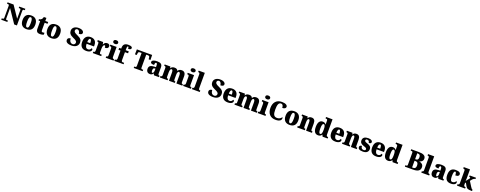

<svg xmlns="http://www.w3.org/2000/svg" viewBox="423 -4082 18482 7399"><g transform="rotate(20 9664.0 -382.5)"><path d="M20 0H271V-59H231C198 -59 186 -66 186 -120V-539L551 0H663V-594C663 -639 681 -655 709 -655H749V-714H498V-655H538C563 -655 583 -641 583 -598V-245L266 -714H20V-655H59C84 -655 106 -648 106 -598V-120C106 -66 85 -59 51 -59H20Z M1056 10C1229 10 1319 -83 1319 -271C1319 -459 1220 -551 1059 -551C886 -551 795 -459 795 -271C795 -83 894 10 1056 10ZM1058 -59C1001 -59 982 -133 982 -271C982 -410 1000 -480 1057 -480C1113 -480 1133 -410 1133 -271C1133 -133 1114 -59 1058 -59Z M1606 10C1684 10 1736 -9 1758 -21V-97C1738 -91 1712 -88 1687 -88C1642 -88 1632 -112 1632 -167V-463H1750V-536H1632V-661H1528C1519 -619 1502 -586 1485 -567C1467 -546 1432 -520 1379 -519V-463H1448V-150C1448 -32 1509 10 1606 10Z M2074 10C2247 10 2337 -83 2337 -271C2337 -459 2238 -551 2077 -551C1904 -551 1813 -459 1813 -271C1813 -83 1912 10 2074 10ZM2076 -59C2019 -59 2000 -133 2000 -271C2000 -410 2018 -480 2075 -480C2131 -480 2151 -410 2151 -271C2151 -133 2132 -59 2076 -59Z M2903 10C3070 10 3176 -80 3176 -210C3176 -306 3136 -374 2993 -435C2853 -494 2827 -534 2827 -577C2827 -632 2863 -657 2909 -657C2976 -657 3013 -580 3013 -513C3114 -513 3150 -550 3150 -599C3150 -660 3084 -724 2932 -724C2789 -724 2679 -647 2679 -521C2679 -430 2719 -358 2861 -296C2963 -252 3026 -220 3026 -154C3026 -104 2989 -56 2924 -56C2858 -56 2783 -105 2783 -237C2721 -237 2659 -213 2659 -129C2659 -75 2701 10 2903 10Z M3505 10C3656 10 3713 -55 3713 -113C3713 -138 3695 -155 3672 -162C3651 -110 3616 -71 3552 -71C3471 -71 3429 -128 3427 -255H3731V-309C3731 -467 3641 -551 3493 -551C3334 -551 3242 -454 3242 -266C3242 -91 3327 10 3505 10ZM3551 -324H3429C3429 -425 3458 -480 3498 -480C3535 -480 3552 -424 3551 -324Z M3775 0H4120V-59H4087C4052 -59 4030 -67 4030 -126V-278C4030 -356 4054 -438 4098 -438C4133 -438 4139 -407 4139 -352C4222 -352 4279 -380 4279 -452C4279 -507 4249 -549 4176 -549C4102 -549 4059 -518 4027 -442H4023L4003 -536H3784V-477H3788C3829 -477 3847 -468 3847 -409V-131C3847 -68 3822 -59 3780 -59H3775Z M4461 -621C4515 -621 4561 -648 4561 -698C4561 -751 4515 -775 4461 -775C4405 -775 4362 -751 4362 -698C4362 -648 4405 -621 4461 -621ZM4304 0H4626V-59H4616C4581 -59 4557 -75 4557 -130V-536H4298V-477H4315C4349 -477 4375 -461 4375 -410V-133C4375 -76 4351 -59 4315 -59H4304Z M4658 0H5037V-59H4986C4965 -59 4927 -66 4927 -120V-456H5055V-536H4927V-589C4927 -679 4942 -705 4966 -705C4992 -705 4997 -646 4997 -618C5098 -618 5120 -654 5120 -694C5120 -727 5093 -768 4954 -768C4800 -768 4745 -692 4745 -565V-536H4662V-456H4745V-120C4745 -66 4702 -59 4685 -59H4658Z M5453 0H5819V-59H5789C5754 -59 5731 -66 5731 -120V-647H5795C5851 -647 5868 -626 5873 -582L5880 -509H5954L5949 -714H5322L5318 -509H5391L5400 -582C5405 -626 5421 -647 5477 -647H5541V-124C5541 -67 5518 -59 5483 -59H5453Z M6113 10C6180 10 6206 -7 6248 -59H6258L6281 0H6491V-59H6487C6445 -59 6431 -75 6431 -129V-382C6431 -506 6359 -551 6215 -551C6100 -551 6004 -520 6004 -445C6004 -395 6051 -376 6151 -376C6151 -447 6170 -483 6199 -483C6232 -483 6248 -449 6248 -375V-322L6172 -319C6033 -314 5964 -264 5964 -155C5964 -43 6031 10 6113 10ZM6187 -68C6162 -68 6151 -98 6151 -151C6151 -220 6168 -255 6220 -260L6249 -263V-191C6249 -117 6225 -68 6187 -68Z M6527 0H6842V-59H6838C6797 -59 6778 -69 6778 -124V-303C6778 -383 6796 -454 6843 -454C6886 -454 6898 -405 6898 -320V0H7140V-59H7136C7094 -59 7080 -68 7080 -129V-314C7080 -390 7100 -454 7146 -454C7188 -454 7203 -405 7203 -320V0H7446V-59H7442C7400 -59 7387 -68 7387 -129V-359C7387 -493 7327 -551 7224 -551C7142 -551 7095 -515 7075 -470H7070C7049 -525 7004 -551 6934 -551C6843 -551 6803 -515 6779 -470H6774L6762 -536H6528V-481H6532C6573 -481 6596 -472 6596 -418V-127C6596 -68 6573 -59 6531 -59H6527Z M7636 -621C7690 -621 7736 -648 7736 -698C7736 -751 7690 -775 7636 -775C7580 -775 7537 -751 7537 -698C7537 -648 7580 -621 7636 -621ZM7479 0H7801V-59H7791C7756 -59 7732 -75 7732 -130V-536H7473V-477H7490C7524 -477 7550 -461 7550 -410V-133C7550 -76 7526 -59 7490 -59H7479Z M7840 0H8162V-59H8152C8117 -59 8092 -75 8092 -130V-760H7840V-701H7850C7865 -701 7909 -694 7909 -644V-130C7909 -75 7885 -59 7850 -59H7840Z M8708 10C8875 10 8981 -80 8981 -210C8981 -306 8941 -374 8798 -435C8658 -494 8632 -534 8632 -577C8632 -632 8668 -657 8714 -657C8781 -657 8818 -580 8818 -513C8919 -513 8955 -550 8955 -599C8955 -660 8889 -724 8737 -724C8594 -724 8484 -647 8484 -521C8484 -430 8524 -358 8666 -296C8768 -252 8831 -220 8831 -154C8831 -104 8794 -56 8729 -56C8663 -56 8588 -105 8588 -237C8526 -237 8464 -213 8464 -129C8464 -75 8506 10 8708 10Z M9310 10C9461 10 9518 -55 9518 -113C9518 -138 9500 -155 9477 -162C9456 -110 9421 -71 9357 -71C9276 -71 9234 -128 9232 -255H9536V-309C9536 -467 9446 -551 9298 -551C9139 -551 9047 -454 9047 -266C9047 -91 9132 10 9310 10ZM9356 -324H9234C9234 -425 9263 -480 9303 -480C9340 -480 9357 -424 9356 -324Z M9584 0H9899V-59H9895C9854 -59 9835 -69 9835 -124V-303C9835 -383 9853 -454 9900 -454C9943 -454 9955 -405 9955 -320V0H10197V-59H10193C10151 -59 10137 -68 10137 -129V-314C10137 -390 10157 -454 10203 -454C10245 -454 10260 -405 10260 -320V0H10503V-59H10499C10457 -59 10444 -68 10444 -129V-359C10444 -493 10384 -551 10281 -551C10199 -551 10152 -515 10132 -470H10127C10106 -525 10061 -551 9991 -551C9900 -551 9860 -515 9836 -470H9831L9819 -536H9585V-481H9589C9630 -481 9653 -472 9653 -418V-127C9653 -68 9630 -59 9588 -59H9584Z M10693 -621C10747 -621 10793 -648 10793 -698C10793 -751 10747 -775 10693 -775C10637 -775 10594 -751 10594 -698C10594 -648 10637 -621 10693 -621ZM10536 0H10858V-59H10848C10813 -59 10789 -75 10789 -130V-536H10530V-477H10547C10581 -477 10607 -461 10607 -410V-133C10607 -76 10583 -59 10547 -59H10536Z M11271 10C11460 10 11503 -74 11503 -134C11503 -149 11497 -170 11488 -179C11457 -134 11403 -77 11303 -77C11172 -77 11126 -156 11126 -358C11126 -547 11157 -654 11259 -654C11335 -654 11358 -577 11358 -510C11456 -510 11502 -552 11502 -605C11502 -671 11425 -724 11270 -724C11045 -724 10929 -574 10929 -358C10929 -137 11042 10 11271 10Z M11842 10C12015 10 12105 -83 12105 -271C12105 -459 12006 -551 11845 -551C11672 -551 11581 -459 11581 -271C11581 -83 11680 10 11842 10ZM11844 -59C11787 -59 11768 -133 11768 -271C11768 -410 11786 -480 11843 -480C11899 -480 11919 -410 11919 -271C11919 -133 11900 -59 11844 -59Z M12157 0H12472V-59H12468C12427 -59 12409 -69 12409 -124V-303C12409 -382 12423 -454 12471 -454C12511 -454 12521 -405 12521 -320V0H12763V-59H12759C12717 -59 12704 -68 12704 -129V-359C12704 -493 12652 -551 12552 -551C12469 -551 12433 -514 12410 -470H12405L12393 -536H12162V-477H12166C12207 -477 12226 -468 12226 -413V-127C12226 -68 12203 -59 12161 -59H12157Z M13014 10C13087 10 13132 -21 13160 -71H13165L13198 0H13405V-59H13397C13351 -59 13330 -77 13330 -140V-760H13064V-701H13072C13113 -701 13147 -694 13147 -642V-593C13147 -554 13147 -510 13148 -480H13144C13117 -519 13080 -549 13011 -549C12892 -549 12822 -460 12822 -267C12822 -75 12892 10 13014 10ZM13072 -70C13025 -70 13007 -136 13007 -269C13007 -398 13025 -470 13073 -470C13130 -470 13147 -398 13147 -270C13147 -137 13130 -70 13072 -70Z M13721 10C13872 10 13929 -55 13929 -113C13929 -138 13911 -155 13888 -162C13867 -110 13832 -71 13768 -71C13687 -71 13645 -128 13643 -255H13947V-309C13947 -467 13857 -551 13709 -551C13550 -551 13458 -454 13458 -266C13458 -91 13543 10 13721 10ZM13767 -324H13645C13645 -425 13674 -480 13714 -480C13751 -480 13768 -424 13767 -324Z M13995 0H14310V-59H14306C14265 -59 14247 -69 14247 -124V-303C14247 -382 14261 -454 14309 -454C14349 -454 14359 -405 14359 -320V0H14601V-59H14597C14555 -59 14542 -68 14542 -129V-359C14542 -493 14490 -551 14390 -551C14307 -551 14271 -514 14248 -470H14243L14231 -536H14000V-477H14004C14045 -477 14064 -468 14064 -413V-127C14064 -68 14041 -59 13999 -59H13995Z M14852 10C14999 10 15073 -63 15073 -171C15073 -274 15004 -313 14903 -346C14816 -375 14791 -392 14791 -431C14791 -465 14820 -483 14858 -483C14909 -483 14949 -448 14949 -382C15020 -382 15052 -406 15052 -453C15052 -500 15002 -550 14874 -550C14741 -550 14653 -497 14653 -381C14653 -280 14710 -237 14824 -201C14901 -176 14937 -157 14937 -118C14937 -86 14915 -58 14855 -58C14791 -58 14746 -95 14746 -185C14692 -185 14648 -164 14648 -108C14648 -42 14694 10 14852 10Z M15397 10C15548 10 15605 -55 15605 -113C15605 -138 15587 -155 15564 -162C15543 -110 15508 -71 15444 -71C15363 -71 15321 -128 15319 -255H15623V-309C15623 -467 15533 -551 15385 -551C15226 -551 15134 -454 15134 -266C15134 -91 15219 10 15397 10ZM15443 -324H15321C15321 -425 15350 -480 15390 -480C15427 -480 15444 -424 15443 -324Z M15886 10C15959 10 16004 -21 16032 -71H16037L16070 0H16277V-59H16269C16223 -59 16202 -77 16202 -140V-760H15936V-701H15944C15985 -701 16019 -694 16019 -642V-593C16019 -554 16019 -510 16020 -480H16016C15989 -519 15952 -549 15883 -549C15764 -549 15694 -460 15694 -267C15694 -75 15764 10 15886 10ZM15944 -70C15897 -70 15879 -136 15879 -269C15879 -398 15897 -470 15945 -470C16002 -470 16019 -398 16019 -270C16019 -137 16002 -70 15944 -70Z M16572 0H16908C17105 0 17200 -66 17200 -198C17200 -303 17130 -359 17032 -376V-381C17107 -401 17173 -448 17173 -540C17173 -666 17069 -714 16880 -714H16572V-655H16618C16636 -655 16658 -643 16658 -599V-116C16658 -80 16647 -59 16620 -59H16572ZM16871 -407H16845V-647H16869C16938 -647 16977 -618 16977 -530C16977 -442 16941 -407 16871 -407ZM16894 -67H16845V-340H16896C16965 -340 17000 -295 17000 -201C17000 -102 16960 -67 16894 -67Z M17247 0H17569V-59H17559C17524 -59 17499 -75 17499 -130V-760H17247V-701H17257C17272 -701 17316 -694 17316 -644V-130C17316 -75 17292 -59 17257 -59H17247Z M17775 10C17842 10 17868 -7 17910 -59H17920L17943 0H18153V-59H18149C18107 -59 18093 -75 18093 -129V-382C18093 -506 18021 -551 17877 -551C17762 -551 17666 -520 17666 -445C17666 -395 17713 -376 17813 -376C17813 -447 17832 -483 17861 -483C17894 -483 17910 -449 17910 -375V-322L17834 -319C17695 -314 17626 -264 17626 -155C17626 -43 17693 10 17775 10ZM17849 -68C17824 -68 17813 -98 17813 -151C17813 -220 17830 -255 17882 -260L17911 -263V-191C17911 -117 17887 -68 17849 -68Z M18462 10C18609 10 18660 -56 18660 -107C18660 -127 18650 -146 18631 -156C18609 -108 18560 -69 18492 -69C18426 -69 18399 -137 18399 -268C18399 -434 18425 -483 18466 -483C18502 -483 18513 -419 18513 -347C18643 -347 18662 -403 18662 -444C18662 -497 18613 -551 18460 -551C18322 -551 18214 -484 18214 -267C18214 -56 18313 10 18462 10Z M18710 0H19043V-59H19025C19009 -59 18967 -67 18967 -124V-198L18992 -229L19060 -107C19110 -19 19155 0 19314 0H19327V-59H19323C19300 -59 19275 -88 19240 -144L19115 -343L19161 -401C19209 -460 19250 -481 19293 -481V-536H19035V-481C19066 -481 19086 -467 19086 -450C19086 -446 19087 -437 19078 -427L18961 -282C18964 -299 18967 -345 18967 -379V-760H18710V-701H18724C18739 -701 18783 -694 18783 -644V-120C18783 -66 18740 -59 18724 -59H18710Z"/></g></svg>

Font: Noto Serif Tamil SemiCondensed Black
Style: Italic
Weight: 900
Width: 4
Italic angle: -12°
Designer: Indian Type Foundry, Tom Grace, and the Monotype Design Team
Foundry: Monotype Imaging Inc.
Version: Version 2.003